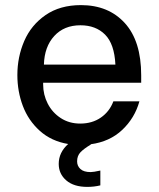

<svg xmlns="http://www.w3.org/2000/svg" viewBox="-20 -561 621 752"><path d="M149 -237V-230Q149 -190 167 -155Q185 -120 218 -98.5Q251 -77 294 -77Q341 -77 375 -100.5Q409 -124 424 -164H526Q508 -99 459 -52.5Q410 -6 335 4L336 5Q309 21 295.5 35Q282 49 282 71Q282 89 295 101Q308 113 335 113Q346 113 373 107V165Q349 171 322 171Q269 171 239.5 145.5Q210 120 210 81Q210 36 247 3Q181 -8 136 -48.5Q91 -89 69.5 -146Q48 -203 48 -267Q48 -338 75 -400.5Q102 -463 158.5 -502Q215 -541 297 -541Q405 -541 469 -470.5Q533 -400 533 -266V-237ZM152 -308H432Q428 -389 391.5 -425.5Q355 -462 295 -462Q231 -462 192.5 -420Q154 -378 152 -308Z"/></svg>

Font: Be Vietnam Medium
Style: Regular
Weight: 500
Designer: Gabriel Lam
Foundry: TypeRant
Version: Version 4.000